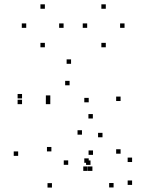

<svg xmlns="http://www.w3.org/2000/svg" viewBox="-20 -824 660 866"><path d="M79.4 -380.1V-400.1H59.4V-380.1ZM79.4 -354.2V-374.2H59.4V-354.2ZM206.8 -354.2V-374.2H186.8V-354.2ZM206.9 -373.7V-393.7H186.9V-373.7ZM293.9 -439.3V-459.3H273.9V-439.3ZM380.2 -362.5V-382.5H360.2V-362.5ZM380.2 -89.7V-109.7H360.2V-89.7ZM388.2 -80.3V-100.3H368.2V-80.3ZM492.3 21.5V1.5H472.3V21.5ZM575.8 10V-10H555.8V10ZM575.8 -93.2V-113.2H555.8V-93.2ZM523.9 -130.8V-150.8H503.9V-130.8ZM523.9 -368.4V-388.4H503.9V-368.4ZM300.5 -536.2V-556.2H280.5V-536.2ZM398.8 -289.5V-309.5H378.8V-289.5ZM61.9 -121V-141H41.9V-121ZM214.3 22V2H194.3V22ZM375.6 -53.2V-73.2H355.6V-53.2ZM396.8 -53.2V-73.2H376.8V-53.2ZM399.5 -125.5V-145.5H379.5V-125.5ZM287.6 -80.6V-100.6H267.6V-80.6ZM211.8 -141.1V-161.1H191.8V-141.1ZM349.7 -216.6V-236.6H329.7V-216.6ZM442.3 -204.8V-224.8H422.3V-204.8ZM266.8 -698.4V-718.4H246.8V-698.4ZM182.4 -784.5V-804.5H162.4V-784.5ZM98.3 -698.4V-718.4H78.3V-698.4ZM182.4 -610.7V-630.7H162.4V-610.7ZM541.7 -698.4V-718.4H521.7V-698.4ZM457.2 -784.5V-804.5H437.2V-784.5ZM373.2 -698.4V-718.4H353.2V-698.4ZM457.2 -610.7V-630.7H437.2V-610.7Z"/></svg>

Font: Monaspace Neon Dots Var
Style: Regular
Weight: 400
Designer: Riley Cran and the Lettermatic Team
Version: Version 1.100 (Monaspace Neon Dots)